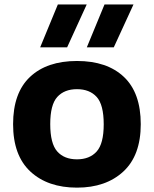

<svg xmlns="http://www.w3.org/2000/svg" viewBox="-20 -828 688 858"><path d="M324 10.5Q193.5 10.5 116 -61.2Q38.5 -133 38.5 -273Q38.5 -413 114 -484.2Q189.5 -555.5 324 -555.5Q458.5 -555.5 533.8 -484.2Q609 -413 609 -273Q609 -133.5 531.2 -61.5Q453.5 10.5 324 10.5ZM324 -116Q380.5 -116 412 -151Q443.5 -186 443.5 -272.5Q443.5 -360 412 -394.8Q380.5 -429.5 324 -429.5Q267.5 -429.5 236 -394.8Q204.5 -360 204.5 -273.5Q204.5 -186.5 235.8 -151.2Q267 -116 324 -116ZM368 -616.5 447 -808H576.5L488.5 -616.5ZM159.5 -616.5 238.5 -808H367.5L280 -616.5Z"/></svg>

Font: Encode Sans SmExp
Style: Bold
Weight: 700
Width: 6
Designer: Multiple Designers
Foundry: Impallari Type
Version: Version 3.002; ttfautohint (v1.8.3) -l 8 -r 50 -G 200 -x 14 